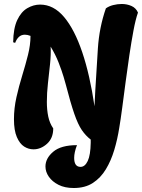

<svg xmlns="http://www.w3.org/2000/svg" viewBox="-20 -745 712 963"><path d="M350 198Q305 198 273.5 182Q242 166 225 141.5Q208 117 208 90Q208 49 247 16Q286 -17 366 -17Q352 20 352 47Q352 92 384 92Q406 92 420 62.5Q434 33 435 -29V-45Q410 -64 390.5 -92.5Q371 -121 352.5 -174.5Q334 -228 310 -321Q308 -329 299 -359.5Q290 -390 274 -431Q258 -472 234 -511Q236 -471 231 -423.5Q226 -376 220.5 -327.5Q215 -279 215 -234Q215 -194 222 -160.5Q229 -127 247 -101Q247 -52 216 -24Q185 4 148 4Q123 4 101 -10Q79 -24 64.5 -57.5Q50 -91 50 -147Q50 -202 62.5 -257.5Q75 -313 91.5 -366.5Q108 -420 120.5 -470Q133 -520 133 -565Q118 -571 105 -571Q87 -571 75 -560Q63 -549 56 -530L46 -533Q47 -603 66.5 -644.5Q86 -686 117 -704Q148 -722 181 -722Q249 -722 301.5 -659.5Q354 -597 392.5 -483Q431 -369 454 -212L458 -292Q464 -398 471 -503Q478 -608 511 -703Q526 -714 547.5 -719.5Q569 -725 591 -725Q617 -725 639.5 -715Q662 -705 672 -682Q660 -648 649.5 -592Q639 -536 629 -469Q619 -402 610 -333.5Q601 -265 593 -204.5Q585 -144 578 -103Q569 -46 553 7.5Q537 61 511 104Q485 147 446 172.5Q407 198 350 198Z"/></svg>

Font: Agbalumo
Style: Regular
Weight: 400
Designer: Raphael Alegbeleye
Foundry: Sorkin Type Co.
Version: Version 1.000; ttfautohint (v1.8.4)